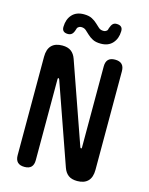

<svg xmlns="http://www.w3.org/2000/svg" viewBox="-139 -1037 877 1133"><g transform="rotate(15 300.0 -470.5)"><path d="M67 -648Q67 -694 89.5 -717Q112 -740 155 -740Q189 -740 209 -725Q229 -710 239 -681L412 -188Q413 -185 414.5 -183.5Q416 -182 418 -182Q420 -182 421 -183.5Q422 -185 422 -188V-684Q422 -712 435.5 -726Q449 -740 477 -740Q505 -740 519 -726Q533 -712 533 -684V-82Q533 -36 510.5 -13Q488 10 445 10Q411 10 391 -5Q371 -20 361 -49L188 -542Q187 -545 185.5 -546.5Q184 -548 182 -548Q180 -548 179 -546.5Q178 -545 178 -542V-46Q178 -18 164.5 -4Q151 10 123 10Q95 10 81 -4Q67 -18 67 -46ZM207 -850Q201 -830 191.5 -822Q182 -814 168 -814Q149 -814 140 -823Q131 -832 132 -850Q133 -895 158.5 -923Q184 -951 230 -951Q261 -951 280 -941Q299 -931 312 -918.5Q325 -906 336.5 -896Q348 -886 365 -886Q372 -886 377 -888Q382 -890 385.5 -893Q389 -896 390.5 -900.5Q392 -905 393 -910Q400 -930 408.5 -938Q417 -946 431 -946Q450 -946 459.5 -937Q469 -928 468 -910Q467 -866 441.5 -837.5Q416 -809 370 -809Q339 -809 320 -819Q301 -829 288 -841.5Q275 -854 263.5 -864Q252 -874 235 -874Q228 -874 223.5 -872Q219 -870 215.5 -867Q212 -864 210 -859.5Q208 -855 207 -850Z"/></g></svg>

Font: Maple Mono NL SemiBold
Style: Regular
Weight: 600
Monospace: yes
Designer: subframe7536
Version: Version 7.000